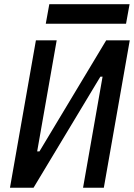

<svg xmlns="http://www.w3.org/2000/svg" viewBox="-20 -883 630 903"><path d="M26.9 0 148.9 -693.4H246.6L154.8 -170.9H165.5L479.5 -693.4H590.3L468.3 0H370.6L462.4 -522.5H452.1L137.7 0ZM195.3 -771.5 211.9 -863.3H589.4L572.8 -771.5Z"/></svg>

Font: Cascadia Code NF
Style: Italic
Weight: 400
Italic angle: -10°
Monospace: yes
Designer: Aaron Bell
Foundry: Saja Typeworks
Version: Version 2404.023; ttfautohint (v1.8.4)